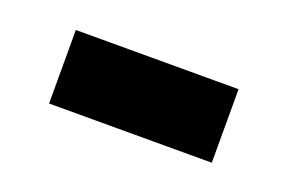

<svg xmlns="http://www.w3.org/2000/svg" viewBox="-34 -650 397 265"><g transform="rotate(20 164.5 -517.0)"><path d="M45 -463V-571H284V-463Z"/></g></svg>

Font: Assistant
Style: Bold
Weight: 700
Designer: Hebrew By Ben Nathan, Latin by Paul Hunt
Version: Version 2.001;PS 002.001;hotconv 1.0.88;makeotf.lib2.5.64775